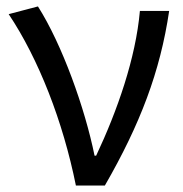

<svg xmlns="http://www.w3.org/2000/svg" viewBox="-20 -577 568 597"><path d="M216 0H306C416 -191 478 -354 506 -543H415C402 -396 345 -233 279 -93H274C244 -241 173 -439 98 -557L7 -533C100 -394 176 -199 216 0Z"/></svg>

Font: Noto Sans Mono CJK SC
Style: Regular
Weight: 400
Designer: Ryoko NISHIZUKA 西塚涼子 (kana, bopomofo & ideographs); Paul D. Hunt (Latin, Greek & Cyrillic); Sandoll Communications 산돌커뮤니
Foundry: Adobe
Version: Version 2.004;hotconv 1.0.118;makeotfexe 2.5.65603